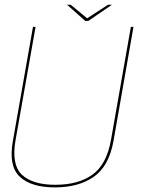

<svg xmlns="http://www.w3.org/2000/svg" viewBox="-20 -788 605 812"><path d="M212 4.5Q312.5 4.5 376.8 -40.5Q441 -85.5 460 -192L544.5 -674.5H533.5L449.5 -197Q431 -92.5 371.2 -49.5Q311.5 -6.5 214 -6.5Q117 -6.5 72.2 -49.5Q27.5 -92.5 46 -197L130.5 -674.5H119.5L34.5 -192Q15.5 -85.5 63.8 -40.5Q112 4.5 212 4.5ZM340.5 -699.5H353.5L453.5 -768H437L348.5 -710.5L279 -768H263.5Z"/></svg>

Font: Anybody Thin Thin
Style: Italic
Weight: 250
Italic angle: -10°
Version: Version 1.113;gftools[0.9.25]